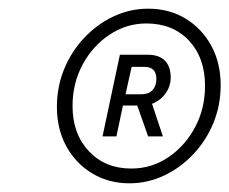

<svg xmlns="http://www.w3.org/2000/svg" viewBox="-20 -734 528 442"><path d="M278 -312Q230 -312 192 -335Q154 -358 132.5 -397.5Q111 -437 111 -488Q111 -534 127.5 -574.5Q144 -615 173.5 -646.5Q203 -678 241 -696Q279 -714 321 -714Q370 -714 407.5 -691Q445 -668 466.5 -628.5Q488 -589 488 -538Q488 -492 471.5 -451.5Q455 -411 425.5 -379.5Q396 -348 358 -330Q320 -312 278 -312ZM282 -346Q329 -346 367.5 -372Q406 -398 429 -441Q452 -484 452 -536Q452 -601 415 -640.5Q378 -680 317 -680Q271 -680 232 -654Q193 -628 170 -585Q147 -542 147 -490Q147 -426 184.5 -386Q222 -346 282 -346ZM216 -420 256 -608H320Q346 -608 359.5 -594.5Q373 -581 373 -555Q373 -536 361.5 -519.5Q350 -503 330 -495L355 -420H321L296 -491H263L248 -420ZM269 -517H306Q322 -517 331 -526.5Q340 -536 340 -552Q340 -580 313 -580H283Z"/></svg>

Font: Red Hat Text VF
Style: Italic
Weight: 400
Italic angle: -12°
Designer: Pentagram, MCKL
Foundry: Pentagram, MCKL
Version: Version 1.023